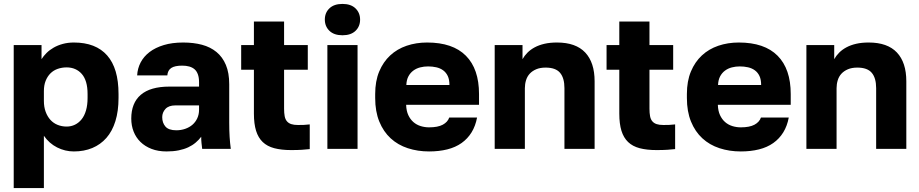

<svg xmlns="http://www.w3.org/2000/svg" viewBox="-20 -760 4691 980"><path d="M50 200V-530H192V-458Q202 -474 217.5 -489.5Q233 -505 254 -517Q275 -529 301 -536Q327 -543 357 -543Q413 -543 455.5 -526.5Q498 -510 527 -477Q556 -444 570.5 -395Q585 -346 585 -280V-260Q585 -193 569 -141.5Q553 -90 523 -56Q493 -22 451 -4.5Q409 13 357 13Q312 13 271.5 -7.5Q231 -28 204 -67V200ZM320 -114Q343 -114 362.5 -123.5Q382 -133 396.5 -151Q411 -169 419 -196.5Q427 -224 427 -260V-280Q427 -315 419.5 -340.5Q412 -366 397.5 -382.5Q383 -399 363.5 -407.5Q344 -416 320 -416Q296 -416 274.5 -408.5Q253 -401 237.5 -385.5Q222 -370 213 -347.5Q204 -325 204 -295V-245Q204 -214 213 -189.5Q222 -165 237.5 -148Q253 -131 274.5 -122.5Q296 -114 320 -114Z M830 13Q787 13 753.5 0Q720 -13 697 -35.5Q674 -58 662 -88.5Q650 -119 650 -155Q650 -194 662 -224.5Q674 -255 698.5 -276Q723 -297 759.5 -307.5Q796 -318 845 -318H996V-340Q996 -364 990 -380.5Q984 -397 973 -406.5Q962 -416 946 -420.5Q930 -425 910 -425Q891 -425 877 -422Q863 -419 854 -413Q845 -407 840 -397.5Q835 -388 834 -375H680Q682 -411 698 -441.5Q714 -472 743.5 -494.5Q773 -517 816 -530Q859 -543 915 -543Q968 -543 1011 -531.5Q1054 -520 1085 -494.5Q1116 -469 1133 -428.5Q1150 -388 1150 -330V-135Q1150 -93 1152 -61.5Q1154 -30 1158 0H1012Q1010 -17 1008.5 -30Q1007 -43 1007 -62Q995 -46 978.5 -32Q962 -18 940.5 -8Q919 2 891.5 7.5Q864 13 830 13ZM880 -95Q904 -95 925.5 -102.5Q947 -110 962.5 -123.5Q978 -137 987 -156.5Q996 -176 996 -200V-222H875Q841 -222 824.5 -204Q808 -186 808 -162Q808 -133 824.5 -114Q841 -95 880 -95Z M1466 6Q1416.3 6 1380.1 -3.5Q1344 -13 1321 -35Q1298 -57 1287 -92.5Q1276 -128 1276 -180V-404H1211V-530H1276V-650H1430V-530H1551V-404H1430V-205Q1430 -183.4 1433 -167.2Q1436 -151 1444.5 -141Q1453 -131 1466.6 -126.5Q1480.1 -122 1501 -122Q1516 -122 1531 -122.5Q1546 -123 1561 -125V1Q1542 3 1521 4.5Q1500 6 1466 6Z M1651 0V-530H1805V0ZM1728 -580Q1685 -580 1661.5 -602.7Q1638 -625.5 1638 -660.2Q1638 -695 1661.5 -717.5Q1685 -740 1728 -740Q1771 -740 1794.5 -717.3Q1818 -694.5 1818 -659.8Q1818 -625 1794.5 -602.5Q1771 -580 1728 -580Z M2170 13Q2112 13 2061.5 -3.5Q2011 -20 1974 -54Q1937 -88 1916 -139.5Q1895 -191 1895 -260V-280Q1895 -346 1915.5 -395Q1936 -444 1971.5 -477Q2007 -510 2055.5 -526.5Q2104 -543 2160 -543Q2291 -543 2358 -475.5Q2425 -408 2425 -280V-225H2053Q2054 -194 2064 -172.5Q2074 -151 2090 -137Q2106 -123 2127 -116.5Q2148 -110 2170 -110Q2215 -110 2240 -123.5Q2265 -137 2273 -160H2415Q2407 -117 2387 -84.5Q2367 -52 2336 -30Q2305 -8 2263 2.5Q2221 13 2170 13ZM2054 -326H2274Q2274 -354 2265.5 -372Q2257 -390 2242 -401Q2227 -412 2207 -416.5Q2187 -421 2165 -421Q2144 -421 2124.5 -416Q2105 -411 2089.5 -399.5Q2074 -388 2064.5 -370Q2055 -352 2054 -326Z M2505 0V-530H2647V-458Q2657 -476 2672.5 -491.5Q2688 -507 2709.5 -518.5Q2731 -530 2759 -536.5Q2787 -543 2823 -543Q2919 -543 2967 -492Q3015 -441 3015 -345V0H2861V-310Q2861 -362 2838.5 -388.5Q2816 -415 2765 -415Q2737 -415 2717 -406.5Q2697 -398 2684 -384Q2671 -370 2665 -350.5Q2659 -331 2659 -310V0Z M3331 6Q3281.3 6 3245.1 -3.5Q3209 -13 3186 -35Q3163 -57 3152 -92.5Q3141 -128 3141 -180V-404H3076V-530H3141V-650H3295V-530H3416V-404H3295V-205Q3295 -183.4 3298 -167.2Q3301 -151 3309.5 -141Q3318 -131 3331.6 -126.5Q3345.1 -122 3366 -122Q3381 -122 3396 -122.5Q3411 -123 3426 -125V1Q3407 3 3386 4.5Q3365 6 3331 6Z M3761 13Q3703 13 3652.5 -3.5Q3602 -20 3565 -54Q3528 -88 3507 -139.5Q3486 -191 3486 -260V-280Q3486 -346 3506.5 -395Q3527 -444 3562.5 -477Q3598 -510 3646.5 -526.5Q3695 -543 3751 -543Q3882 -543 3949 -475.5Q4016 -408 4016 -280V-225H3644Q3645 -194 3655 -172.5Q3665 -151 3681 -137Q3697 -123 3718 -116.5Q3739 -110 3761 -110Q3806 -110 3831 -123.5Q3856 -137 3864 -160H4006Q3998 -117 3978 -84.5Q3958 -52 3927 -30Q3896 -8 3854 2.5Q3812 13 3761 13ZM3645 -326H3865Q3865 -354 3856.5 -372Q3848 -390 3833 -401Q3818 -412 3798 -416.5Q3778 -421 3756 -421Q3735 -421 3715.5 -416Q3696 -411 3680.5 -399.5Q3665 -388 3655.5 -370Q3646 -352 3645 -326Z M4096 0V-530H4238V-458Q4248 -476 4263.5 -491.5Q4279 -507 4300.5 -518.5Q4322 -530 4350 -536.5Q4378 -543 4414 -543Q4510 -543 4558 -492Q4606 -441 4606 -345V0H4452V-310Q4452 -362 4429.5 -388.5Q4407 -415 4356 -415Q4328 -415 4308 -406.5Q4288 -398 4275 -384Q4262 -370 4256 -350.5Q4250 -331 4250 -310V0Z"/></svg>

Font: Golos Text VF
Style: Regular
Weight: 400
Designer: A.Korolkova, Vitaly Kuzmin
Foundry: ParaType Ltd
Version: Version 2.003